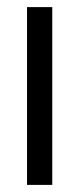

<svg xmlns="http://www.w3.org/2000/svg" viewBox="-20 -520 222 540"><path d="M56 -500V0H127V-500Z"/></svg>

Font: LT Wave Alt Light
Style: Regular
Weight: 300
Designer: Daniel Lyons
Version: Version 2.5 (Glyphs App)